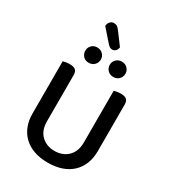

<svg xmlns="http://www.w3.org/2000/svg" viewBox="-235 -1113 1122 1251"><g transform="rotate(30 326.5 -488.0)"><path d="M572 -213Q572 -162 555.5 -120Q539 -78 507.5 -48Q476 -18 430.5 -2Q385 14 326 14Q268 14 222.5 -2Q177 -18 145.5 -48Q114 -78 97.5 -120Q81 -162 81 -213V-607Q88 -609 102 -611.5Q116 -614 131 -614Q160 -614 174 -603Q188 -592 188 -564V-219Q188 -148 227.5 -111Q267 -74 326 -74Q356 -74 381 -83.5Q406 -93 425 -111Q444 -129 454.5 -156Q465 -183 465 -219V-607Q472 -609 486 -611.5Q500 -614 515 -614Q544 -614 558 -603Q572 -592 572 -564ZM291 -741Q291 -717 274.5 -700Q258 -683 232 -683Q206 -683 190 -700Q174 -717 174 -741Q174 -764 190 -781Q206 -798 232 -798Q258 -798 274.5 -781Q291 -764 291 -741ZM476 -741Q476 -717 459.5 -700Q443 -683 417 -683Q391 -683 374.5 -700Q358 -717 358 -741Q358 -764 374.5 -781Q391 -798 417 -798Q443 -798 459.5 -781Q476 -764 476 -741ZM206 -945Q207 -965 219 -977.5Q231 -990 247 -990Q262 -990 272 -983Q282 -976 292 -962L359 -872Q356 -853 345.5 -843.5Q335 -834 322 -834Q311 -834 303 -839Q295 -844 286 -854Z"/></g></svg>

Font: Baloo Chettan 2 Medium
Style: Regular
Weight: 500
Designer: Maithili Shingre, Unnati Kotecha and Ek Type
Foundry: Ek Type
Version: Version 1.640;hotconv 1.0.111;makeotfexe 2.5.65597; ttfautoh